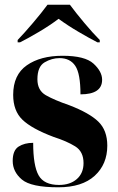

<svg xmlns="http://www.w3.org/2000/svg" viewBox="-20 -786 503 816"><path d="M228 10Q329 10 382.5 -39Q436 -88 436 -167Q436 -232 398 -269Q360 -306 274 -339Q210 -361 174.5 -381.5Q139 -402 139 -449Q139 -503 169.5 -521Q200 -539 233 -539Q278 -539 300 -506Q322 -473 322 -385Q414 -385 414 -447Q414 -482 377.5 -515.5Q341 -549 246 -549Q152 -549 94 -508.5Q36 -468 36 -383Q36 -315 75.5 -277Q115 -239 208 -204Q264 -186 299.5 -164Q335 -142 335 -93Q335 -50 306.5 -25Q278 0 231 0Q167 0 144 -41Q121 -82 121 -179Q84 -179 59 -163Q34 -147 34 -102Q34 -56 73 -23Q112 10 228 10ZM55 -606H65Q99 -623 145.5 -650.5Q192 -678 229 -706Q267 -678 314 -650.5Q361 -623 394 -606H404V-616Q375 -645 338.5 -688.5Q302 -732 277 -766H182Q157 -732 120 -688.5Q83 -645 55 -616Z"/></svg>

Font: Noto Serif Display SemiCondensed Extra
Style: Regular
Weight: 800
Width: 4
Designer: Monotype Design Team
Foundry: Monotype Imaging Inc.
Version: Version 1.900